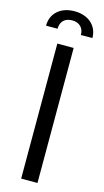

<svg xmlns="http://www.w3.org/2000/svg" viewBox="-138 -957 542 1000"><g transform="rotate(15 132.5 -457.0)"><path d="M177 -728H89V0H177ZM8 -803H70C70 -841 93 -865 133 -865C172 -865 196 -841 196 -803H258C258 -870 207 -914 133 -914C58 -914 8 -870 8 -803Z"/></g></svg>

Font: Wafeq
Style: Regular
Weight: 400
Designer: Rasmus Andersson & Azza Alameddine
Foundry: Google & TypeTogether
Version: Version 3.000;FEAKit 1.0